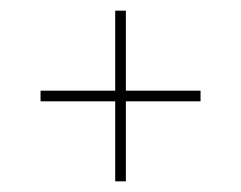

<svg xmlns="http://www.w3.org/2000/svg" viewBox="-20 -535 452 360"><path d="M356 -365V-345H216V-195H196V-345H56V-365H196V-515H216V-365Z"/></svg>

Font: Raleway Thin Thin
Style: Regular
Weight: 250
Version: Version 4.026